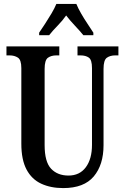

<svg xmlns="http://www.w3.org/2000/svg" viewBox="-20 -951 638 981"><path d="M303 10Q239 10 190.5 -12.5Q142 -35 115.5 -85Q89 -135 89 -217V-603Q89 -645 71.5 -656.5Q54 -668 29 -668H13V-714H283V-668H268Q242 -668 225 -656Q208 -644 208 -599V-210Q208 -124 241 -89Q274 -54 330 -54Q387 -54 418.5 -96.5Q450 -139 450 -211V-603Q450 -645 434 -656.5Q418 -668 391 -668H376V-714H585V-668H569Q543 -668 526 -656Q509 -644 509 -599V-209Q509 -109 459 -49.5Q409 10 303 10ZM180 -784Q193 -803 210 -829Q227 -855 243 -882Q259 -909 268 -931H370Q379 -909 394.5 -882Q410 -855 427.5 -829Q445 -803 457 -784V-771H406Q390 -791 363.5 -819Q337 -847 318 -872Q300 -846 274.5 -820Q249 -794 231 -771H180Z"/></svg>

Font: Noto Serif Georgian ExtraCondensed SemiBold
Style: Regular
Weight: 600
Width: 2
Designer: Monotype Design Team, Akaki Razmadze
Foundry: Google LLC
Version: Version 2.003; ttfautohint (v1.8.4.7-5d5b)